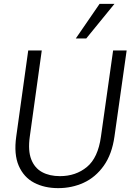

<svg xmlns="http://www.w3.org/2000/svg" viewBox="-20 -961 675 993"><path d="M281 12Q210 12 156.5 -16Q103 -44 77 -103.5Q51 -163 64 -255L126 -700H196L134 -254Q124 -182 141.5 -137Q159 -92 197.5 -71Q236 -50 290 -50Q372 -50 429.5 -97.5Q487 -145 502 -254L565 -700H635L572 -255Q559 -163 516.5 -103.5Q474 -44 413 -16Q352 12 281 12ZM372 -762 495 -941H572L426 -762Z"/></svg>

Font: Host Grotesk Light
Style: Italic
Weight: 300
Italic angle: -8°
Designer: Doğukan Karapınar based on Poppins by Indian Type Foundry, Jonny Pinhorn
Foundry: Element Type
Version: Version 1.001; ttfautohint (v1.8.4.7-5d5b)